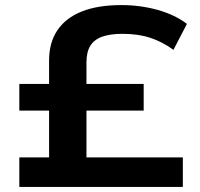

<svg xmlns="http://www.w3.org/2000/svg" viewBox="-20 -735 788 755"><path d="M56 0V-116H173V-300H56V-405H173V-497Q173 -568 206 -616.5Q239 -665 302 -690Q365 -715 457 -715Q532 -715 600 -696Q668 -677 715 -641L662 -539Q618 -571 570.5 -586.5Q523 -602 462 -602Q414 -602 382.5 -591Q351 -580 335.5 -555.5Q320 -531 320 -490V-405H545V-300H320V-116H699V0Z"/></svg>

Font: Nunito Sans 10pt Expanded
Style: Bold
Weight: 700
Width: 7
Designer: Vernon Adams
Foundry: Vernon Adams
Version: Version 3.101;gftools[0.9.27]